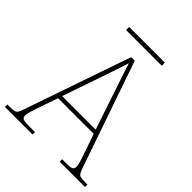

<svg xmlns="http://www.w3.org/2000/svg" viewBox="-230 -964 1101 1101"><g transform="rotate(45 320.5 -414.0)"><path d="M-4 0V-20H18Q41 -20 52 -23Q63 -26 69.5 -36Q76 -46 83 -68L306 -714H335L558 -68Q566 -46 572 -36Q578 -26 589 -23Q600 -20 623 -20H645V0H440V-20H474Q512 -20 520.5 -27Q529 -34 529 -48Q529 -60 523 -80Q517 -100 510.5 -119Q504 -138 501 -147L465 -251H176L140 -147Q137 -138 130.5 -119Q124 -100 118 -80Q112 -60 112 -48Q112 -34 121 -27Q130 -20 167 -20H220V0ZM184 -276H456L379 -505Q370 -532 359 -564.5Q348 -597 338 -628Q328 -659 321 -680Q317 -665 306.5 -634Q296 -603 285 -570.5Q274 -538 266 -515ZM175 -803V-828H465V-803Z"/></g></svg>

Font: Noto Serif Gujarati Thin
Style: Regular
Weight: 250
Version: Version 2.102